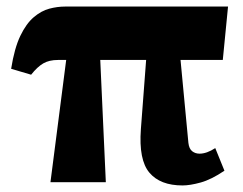

<svg xmlns="http://www.w3.org/2000/svg" viewBox="-20 -556 741 586"><path d="M134 0 182 -373H157Q130 -373 112 -362.5Q94 -352 75 -328L14 -346Q24 -409 42 -446.5Q60 -484 83 -503.5Q106 -523 130.5 -529.5Q155 -536 179 -536H676L660 -373H531L555 -120Q557 -102 566.5 -94.5Q576 -87 589 -87Q611 -87 637 -104L665 -35Q625 -8 592.5 1Q560 10 537 10Q469 10 436 -29Q403 -68 410 -162L426 -373H286L303 0Z"/></svg>

Font: Noto Serif ExtraCondensed Black
Style: Regular
Weight: 900
Width: 2
Designer: Monotype Design Team
Foundry: Monotype Imaging Inc.
Version: Version 2.015; ttfautohint (v1.8.4.7-5d5b)